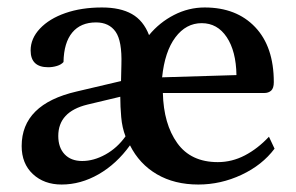

<svg xmlns="http://www.w3.org/2000/svg" viewBox="-20 -482 792 514"><path d="M145 12Q98 12 68 -16Q38 -44 38 -91Q38 -203 185 -237L304 -265L305 -309Q307 -372 289.5 -397Q272 -422 237 -422Q196 -422 173.5 -395Q151 -368 150 -316Q144 -309 132.5 -305.5Q121 -302 109 -302Q62 -302 62 -347Q62 -379 87 -405.5Q112 -432 155 -447Q198 -462 253 -462Q302 -462 333 -444.5Q364 -427 379 -388Q407 -422 446 -442Q485 -462 528 -462Q613 -462 663 -409.5Q713 -357 713 -262Q713 -246 706 -239.5Q699 -233 687 -233H416Q418 -150 454.5 -99Q491 -48 563 -48Q601 -48 635.5 -66Q670 -84 700 -116L715 -84Q682 -40 626.5 -14Q571 12 511 12Q447 12 400 -15.5Q353 -43 328 -93Q292 -43 244 -15.5Q196 12 145 12ZM414 -275 613 -281Q612 -345 587 -382.5Q562 -420 520 -420Q478 -420 449.5 -382Q421 -344 414 -275ZM200 -51Q231 -51 262.5 -68.5Q294 -86 316 -117Q307 -140 304.5 -168.5Q302 -197 302 -223L214 -202Q136 -183 136 -118Q136 -87 153 -69Q170 -51 200 -51Z"/></svg>

Font: Petrona SemiBold
Style: Regular
Weight: 600
Designer: Ringo R. Seeber
Foundry: Ringo R. Seeber
Version: Version 2.001; ttfautohint (v1.8.3)